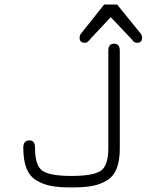

<svg xmlns="http://www.w3.org/2000/svg" viewBox="-20 -821 648 849"><path d="M296.9 -43Q389.6 -43 424.3 -64.9Q459 -86.9 459 -166V-596.7Q459 -627.9 484.4 -627.9Q509.8 -627.9 509.8 -595.7V-165Q509.8 -110.4 495.6 -75.2Q481.4 -40 451.7 -22.5Q421.9 -4.9 386.2 1.5Q350.6 7.8 296.9 7.8Q243.2 7.8 207.5 1.5Q171.9 -4.9 141.6 -22.9Q111.3 -41 97.2 -76.7Q83 -112.3 83 -168Q83 -200.2 110.4 -200.2Q134.8 -200.2 134.8 -168Q134.8 -86.9 168.9 -64.9Q203.1 -43 296.9 -43ZM337.9 -671.9 440.4 -800.8H498L602.5 -671.9Q608.4 -664.1 608.4 -654.3Q608.4 -631.8 585.9 -631.8Q581.1 -631.8 576.7 -633.8Q572.3 -635.7 570.8 -637.2Q569.3 -638.7 564.5 -644.5Q559.6 -650.4 558.6 -651.4L469.7 -745.1L381.8 -651.4Q379.9 -649.4 377 -645.5Q374 -641.6 372.1 -640.1Q370.1 -638.7 367.7 -636.2Q365.2 -633.8 361.8 -632.8Q358.4 -631.8 354.5 -631.8Q332 -631.8 332 -654.3Q332 -664.1 337.9 -671.9Z"/></svg>

Font: Jura
Style: Book
Weight: 400
Version: Version 2.3